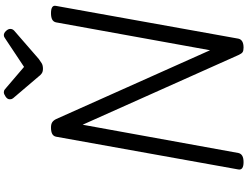

<svg xmlns="http://www.w3.org/2000/svg" viewBox="-168 -1140 1321 1026"><g transform="rotate(-90 493.0 -626.5)"><path d="M140 14Q96 14 101 -14L276 -988Q279 -1002 291 -1008.5Q303 -1015 325 -1015Q343 -1015 353 -1008.5Q363 -1002 370 -988L738 -165L887 -988Q890 -1002 902 -1008.5Q914 -1015 936 -1015Q981 -1015 975 -988L800 -14Q797 0 785 7Q773 14 752 14Q736 14 728 9Q720 4 712 -14L340 -846L189 -14Q186 0 174 7Q162 14 140 14ZM819 -1267Q830 -1267 841 -1255.5Q852 -1244 852 -1233Q852 -1227 850 -1222Q848 -1217 843 -1212L691 -1080Q679 -1071 668 -1064.5Q657 -1058 639 -1058Q623 -1058 613.5 -1065Q604 -1072 597 -1082L482 -1217Q477 -1224 476.5 -1228.5Q476 -1233 476 -1236Q476 -1248 490 -1257.5Q504 -1267 513 -1267Q522 -1267 527 -1263Q532 -1259 539 -1253L649 -1159L792 -1254Q799 -1258 805 -1262.5Q811 -1267 819 -1267Z"/></g></svg>

Font: Playwrite ZA
Style: Regular
Weight: 400
Designer: Veronika Burian, José Scaglione
Foundry: TypeTogether
Version: Version 1.002